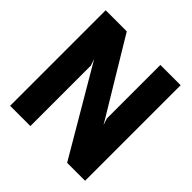

<svg xmlns="http://www.w3.org/2000/svg" viewBox="-159 -702 824 824"><g transform="rotate(45 252.5 -290.0)"><path d="M22 0H145V-367L135 -397L368 0H477V-580H354V-255L364 -225L150 -580H22Z"/></g></svg>

Font: Charger EcoBlack
Style: Black
Weight: 1000
Designer: Jasper
Foundry: Cannot Into Space Fonts
Version: Version 1.1